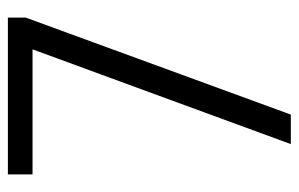

<svg xmlns="http://www.w3.org/2000/svg" viewBox="-152 -588 740 475"><g transform="rotate(-90 217.5 -350.0)"><path d="M351 -687 375 -639H24V-700H412V-656L172 0H99Z"/></g></svg>

Font: Pathway Extreme SemiCondensed Light
Style: Regular
Weight: 300
Width: 4
Version: Version 1.001;gftools[0.9.26]